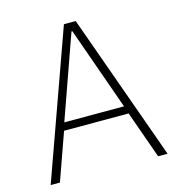

<svg xmlns="http://www.w3.org/2000/svg" viewBox="-104 -790 823 882"><g transform="rotate(-15 307.0 -349.0)"><path d="M73 0H29L279 -698H335L585 0H540L460 -225H153ZM304 -657 164 -262H448L308 -657Z"/></g></svg>

Font: Anuphan ExtraLight
Style: Regular
Weight: 200
Designer: Cadson Demak
Version: Version 3.001